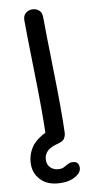

<svg xmlns="http://www.w3.org/2000/svg" viewBox="-108 -756 497 1005"><g transform="rotate(-10 140.5 -253.5)"><path d="M196 -49Q200 -164 195 -379Q190 -593 190 -664Q190 -689 175 -701.5Q160 -714 140 -714Q120 -714 105 -701.5Q90 -689 90 -664Q90 -592 95 -380Q100 -168 96 -53Q95 -28 109.5 -15Q124 -2 143.5 -1.5Q163 -1 179 -12.5Q195 -24 196 -49ZM141 207Q180 207 211 188.5Q242 170 242 144Q242 110 206 110Q197 110 189 113.5Q181 117 174 121Q165 127 156.5 130.5Q148 134 136 134Q110 134 92 118.5Q74 103 74 77Q74 22 143 4Q175 -4 184 -15Q193 -26 191 -42Q188 -61 173 -71Q158 -81 136 -78Q109 -74 78.5 -56.5Q48 -39 27 -15Q-7 30 -7 84Q-8 140 37 178Q76 209 141 207Z"/></g></svg>

Font: Balsamiq Sans
Style: Regular
Weight: 400
Designer: Michael Angeles
Foundry: Balsamiq SRL
Version: Version 1.020; ttfautohint (v1.8.4.7-5d5b);gftools[0.9.26]